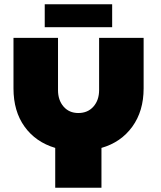

<svg xmlns="http://www.w3.org/2000/svg" viewBox="-20 -877 752 897"><path d="M238 0V-186Q147 -213 95 -285Q43 -357 43 -464V-700H251V-456Q251 -409 277 -379Q303 -349 346 -349Q390 -349 416.5 -379Q443 -409 443 -456V-700H651V-464Q651 -358 598 -285Q545 -212 454 -186V0ZM189 -750V-857H504V-750Z"/></svg>

Font: MuseoModerno Black
Style: Regular
Weight: 900
Designer: Pablo Cosgaya, Héctor Gatti, Marcela Romero, and the Authors of The MuseoModerno Project.
Foundry: Omnibus-Type Team
Version: Version 1.001